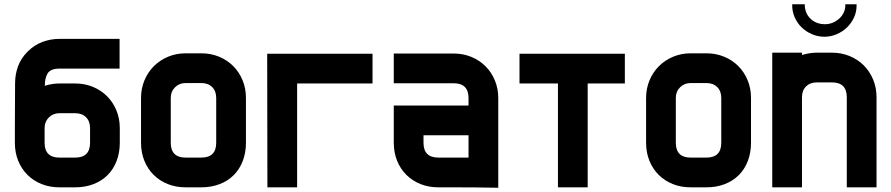

<svg xmlns="http://www.w3.org/2000/svg" viewBox="-20 -882 4197 904"><path d="M544 -210Q544 -163 529 -124Q514 -85 486.5 -57.5Q459 -30 420 -15Q381 0 334 0H260Q214 0 175.5 -15.5Q137 -31 109 -59Q81 -87 65.5 -125.5Q50 -164 50 -210V-279Q50 -332 50.5 -384Q51 -436 51 -489Q51 -532 65 -570Q79 -608 110 -639Q141 -670 179.5 -684.5Q218 -699 261 -699H543V-559H261Q219 -559 205 -537.5Q191 -516 191 -478Q226 -489 260 -489H334Q379 -489 417.5 -473Q456 -457 484 -429Q512 -401 528 -362.5Q544 -324 544 -279ZM404 -210V-279Q404 -311 385 -330Q366 -349 334 -349H260Q230 -349 210 -329Q190 -309 190 -279V-210Q190 -140 260 -140H334Q404 -140 404 -210Z M1138 -210Q1138 -163 1123 -124Q1108 -85 1080.5 -57.5Q1053 -30 1014 -15Q975 0 928 0H854Q808 0 769.5 -15.5Q731 -31 703 -59Q675 -87 659.5 -125.5Q644 -164 644 -210V-421Q644 -465 660 -503.5Q676 -542 704.5 -570.5Q733 -599 771.5 -615Q810 -631 854 -631H928Q973 -631 1011.5 -615Q1050 -599 1078 -571Q1106 -543 1122 -504.5Q1138 -466 1138 -421ZM998 -210V-421Q998 -453 979 -472Q960 -491 928 -491H854Q824 -491 804 -471Q784 -451 784 -421V-210Q784 -140 854 -140H928Q998 -140 998 -210Z M1734 -489H1379V0H1239L1238 -629H1734V-489Z M1834 -630H2116Q2161 -630 2199.5 -614Q2238 -598 2266 -570Q2294 -542 2310 -503.5Q2326 -465 2326 -420V2Q2273 1 2221 0.5Q2169 0 2116 0H2044Q1998 0 1959.5 -15.5Q1921 -31 1893 -59Q1865 -87 1849.5 -125.5Q1834 -164 1834 -210V-385H2186V-420Q2186 -490 2116 -490H1834ZM2186 -245H1974V-210Q1974 -140 2044 -140H2186Z M2922 -489H2747V0H2607V-489H2426V-629H2922V-489Z M3516 -210Q3516 -163 3501 -124Q3486 -85 3458.5 -57.5Q3431 -30 3392 -15Q3353 0 3306 0H3232Q3186 0 3147.5 -15.5Q3109 -31 3081 -59Q3053 -87 3037.5 -125.5Q3022 -164 3022 -210V-421Q3022 -465 3038 -503.5Q3054 -542 3082.5 -570.5Q3111 -599 3149.5 -615Q3188 -631 3232 -631H3306Q3351 -631 3389.5 -615Q3428 -599 3456 -571Q3484 -543 3500 -504.5Q3516 -466 3516 -421ZM3376 -210V-421Q3376 -453 3357 -472Q3338 -491 3306 -491H3232Q3202 -491 3182 -471Q3162 -451 3162 -421V-210Q3162 -140 3232 -140H3306Q3376 -140 3376 -210Z M4107 0H3967V-424Q3967 -494 3897 -494H3826Q3794 -494 3775 -475Q3756 -456 3756 -424V0H3616V-634H3756V-623Q3792 -634 3826 -634H3897Q3942 -634 3980.5 -618Q4019 -602 4047 -574Q4075 -546 4091 -507.5Q4107 -469 4107 -424ZM3865 -768Q3884 -768 3901.5 -775.5Q3919 -783 3932.5 -795.5Q3946 -808 3953.5 -825Q3961 -842 3960 -862H4013V-855Q4013 -825 4000.5 -798.5Q3988 -772 3967 -752Q3946 -732 3918.5 -720.5Q3891 -709 3862 -709Q3831 -709 3803 -721Q3775 -733 3754 -753.5Q3733 -774 3721 -802Q3709 -830 3710 -862H3769Q3769 -820 3796 -794Q3823 -768 3865 -768Z"/></svg>

Font: CAT North
Style: Regular
Weight: 400
Designer: Peter Wiegel
Foundry: Peter Wiegel
Version: Version 1.000